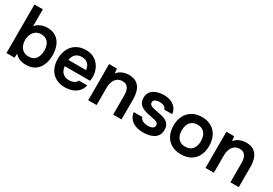

<svg xmlns="http://www.w3.org/2000/svg" viewBox="29 -1561 3442 2422"><g transform="rotate(30 1749.5 -350.0)"><path d="M342 7Q313 7 284 1Q255 -5 228.5 -20Q202 -35 180 -60L177 0H59V-707H181V-461Q210 -498 255.5 -516.5Q301 -535 350 -535Q428 -535 478.5 -499.5Q529 -464 553.5 -403Q578 -342 578 -265Q578 -188 552.5 -126.5Q527 -65 475 -29Q423 7 342 7ZM322 -101Q373 -101 402.5 -124.5Q432 -148 445 -186Q458 -224 458 -266Q458 -309 444.5 -345Q431 -381 401 -403Q371 -425 321 -425Q275 -425 243.5 -401.5Q212 -378 196 -340.5Q180 -303 180 -263Q180 -221 194.5 -184Q209 -147 240.5 -124Q272 -101 322 -101Z M912 7Q830 7 772.5 -27Q715 -61 685.5 -121.5Q656 -182 656 -262Q656 -342 686.5 -403.5Q717 -465 774.5 -500Q832 -535 913 -535Q973 -535 1018 -513.5Q1063 -492 1093.5 -455Q1124 -418 1139 -371Q1154 -324 1153 -272Q1152 -260 1151 -248.5Q1150 -237 1148 -224H778Q781 -189 796.5 -160Q812 -131 840.5 -114Q869 -97 912 -97Q937 -97 960 -103.5Q983 -110 1000.5 -123Q1018 -136 1024 -156H1146Q1133 -99 1098 -63Q1063 -27 1014.5 -10Q966 7 912 7ZM780 -315H1034Q1034 -348 1019 -375Q1004 -402 976.5 -417.5Q949 -433 910 -433Q868 -433 840 -416Q812 -399 797 -372Q782 -345 780 -315Z M1250 0V-527H1364L1371 -460Q1392 -488 1420 -504Q1448 -520 1479 -527.5Q1510 -535 1537 -535Q1612 -535 1655.5 -502Q1699 -469 1717 -414Q1735 -359 1735 -291V0H1613V-271Q1613 -300 1609 -327.5Q1605 -355 1593.5 -377Q1582 -399 1561 -412Q1540 -425 1505 -425Q1462 -425 1432 -402Q1402 -379 1387 -340.5Q1372 -302 1372 -253V0Z M2052 7Q2014 7 1976.5 -1Q1939 -9 1906 -27.5Q1873 -46 1851 -78Q1829 -110 1822 -158H1945Q1953 -136 1970.5 -122.5Q1988 -109 2011.5 -102.5Q2035 -96 2058 -96Q2072 -96 2088.5 -98Q2105 -100 2119.5 -106Q2134 -112 2143 -123.5Q2152 -135 2152 -154Q2152 -172 2142 -182.5Q2132 -193 2115 -199.5Q2098 -206 2074 -210Q2031 -219 1982 -229.5Q1933 -240 1897 -263Q1882 -272 1871 -284Q1860 -296 1852.5 -310.5Q1845 -325 1841.5 -342Q1838 -359 1838 -379Q1838 -421 1855.5 -450.5Q1873 -480 1902.5 -498.5Q1932 -517 1970 -526Q2008 -535 2048 -535Q2102 -535 2146 -518Q2190 -501 2219.5 -466Q2249 -431 2255 -377H2139Q2134 -402 2108.5 -417Q2083 -432 2044 -432Q2030 -432 2015 -429.5Q2000 -427 1986.5 -421.5Q1973 -416 1964.5 -405Q1956 -394 1956 -378Q1956 -363 1963.5 -352Q1971 -341 1986.5 -333.5Q2002 -326 2023 -321Q2057 -314 2094 -307Q2131 -300 2158 -293Q2190 -284 2216 -267.5Q2242 -251 2256.5 -224.5Q2271 -198 2271 -157Q2271 -109 2251.5 -77Q2232 -45 2200 -27Q2168 -9 2129 -1Q2090 7 2052 7Z M2602 7Q2521 7 2462.5 -26Q2404 -59 2372.5 -120Q2341 -181 2341 -263Q2341 -346 2373 -406.5Q2405 -467 2463 -501Q2521 -535 2602 -535Q2682 -535 2740 -501Q2798 -467 2829 -405.5Q2860 -344 2860 -261Q2860 -180 2829.5 -119.5Q2799 -59 2741 -26Q2683 7 2602 7ZM2601 -104Q2651 -104 2681.5 -126Q2712 -148 2726 -184Q2740 -220 2740 -262Q2740 -304 2726 -341Q2712 -378 2681.5 -400.5Q2651 -423 2601 -423Q2551 -423 2520 -400.5Q2489 -378 2475 -341.5Q2461 -305 2461 -262Q2461 -220 2475.5 -183.5Q2490 -147 2520.5 -125.5Q2551 -104 2601 -104Z M2958 0V-527H3072L3079 -460Q3100 -488 3128 -504Q3156 -520 3187 -527.5Q3218 -535 3245 -535Q3320 -535 3363.5 -502Q3407 -469 3425 -414Q3443 -359 3443 -291V0H3321V-271Q3321 -300 3317 -327.5Q3313 -355 3301.5 -377Q3290 -399 3269 -412Q3248 -425 3213 -425Q3170 -425 3140 -402Q3110 -379 3095 -340.5Q3080 -302 3080 -253V0Z"/></g></svg>

Font: Onest SemiBold
Style: Regular
Weight: 600
Designer: Dmitri Voloshin, Andrey Kudryavtsev
Foundry: Dmitri Voloshin, Andrey Kudryavtsev
Version: Version 1.000;gftools[0.9.33]